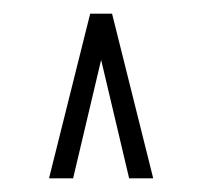

<svg xmlns="http://www.w3.org/2000/svg" viewBox="-20 -721 296 281"><path d="M52 -460V-461L112 -701H144L87 -460ZM169 -460 112 -701H144L204 -461V-460Z"/></svg>

Font: Foldit ExtraLight
Style: Regular
Weight: 250
Version: Version 1.003